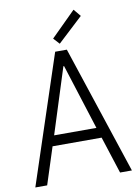

<svg xmlns="http://www.w3.org/2000/svg" viewBox="-100 -996 761 1061"><g transform="rotate(-10 281.0 -465.5)"><path d="M248.5 -719.7H314L552.2 0H485.8L418.9 -207.5H143.6L76.7 0H10.3ZM250 -793 388.7 -930.7 422.4 -890.1 281.2 -758.8ZM399.9 -265.6 283.2 -632.8H279.3L162.6 -265.6Z"/></g></svg>

Font: Reddit Mono Light
Style: Regular
Weight: 300
Monospace: yes
Designer: Stephen Hutchings
Foundry: Reddit
Version: Version 1.011